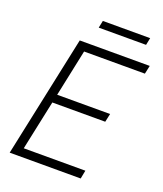

<svg xmlns="http://www.w3.org/2000/svg" viewBox="-159 -994 934 1098"><g transform="rotate(20 307.5 -445.0)"><path d="M266 -846 275 -890H563L554 -846ZM32 0 189 -740H615L604 -689H234L174 -404H496L485 -353H163L99 -51H474L464 0Z"/></g></svg>

Font: Be Vietnam Pro ExtraLight
Style: Italic
Weight: 200
Italic angle: -12°
Designer: Lam Bao, Tony Le, Vietanh Nguyen
Foundry: Yellow Type Foundry
Version: Version 1.002; ttfautohint (v1.8.3)